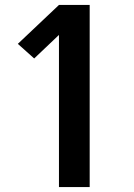

<svg xmlns="http://www.w3.org/2000/svg" viewBox="-20 -755 540 775"><path d="M218 0V-614L118 -519L52 -578L218 -735H342V0Z"/></svg>

Font: Iosevka Extrabold
Style: Regular
Weight: 800
Monospace: yes
Designer: Belleve Invis
Foundry: Belleve Invis
Version: Version 32.5.0; ttfautohint (v1.8.4)